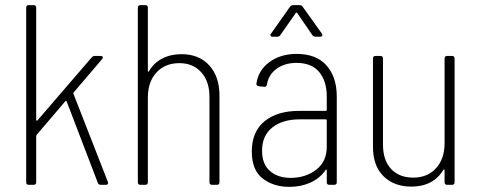

<svg xmlns="http://www.w3.org/2000/svg" viewBox="-20 -720 1873 748"><path d="M82 -10V-690Q82 -700 92 -700H111Q121 -700 121 -690V-253Q121 -251 123 -250Q125 -249 126 -251L337 -496Q342 -502 349 -502H372Q378 -502 380 -498.5Q382 -495 378 -490L267 -360Q265 -357 266 -355L400 -12Q401 -10 401 -7Q401 0 393 0H372Q364 0 361 -8L240 -324Q239 -326 237 -326.5Q235 -327 234 -325L123 -195Q121 -191 121 -190V-10Q121 0 111 0H92Q82 0 82 -10Z M835 -348V-10Q835 0 825 0H806Q796 0 796 -10V-343Q796 -403 764 -438.5Q732 -474 679 -474Q623 -474 589.5 -437.5Q556 -401 556 -340V-10Q556 0 546 0H527Q517 0 517 -10V-690Q517 -700 527 -700H546Q556 -700 556 -690V-444Q556 -441 557.5 -440.5Q559 -440 560 -442Q579 -475 612 -492Q645 -509 687 -509Q755 -509 795 -465.5Q835 -422 835 -348Z M1292 -344V-10Q1292 0 1282 0H1263Q1253 0 1253 -10V-56Q1253 -59 1251 -59.5Q1249 -60 1248 -57Q1226 -25 1189 -8.5Q1152 8 1107 8Q1046 8 1003.5 -24.5Q961 -57 961 -130Q961 -207 1010.5 -247.5Q1060 -288 1145 -288H1249Q1253 -288 1253 -292V-344Q1253 -404 1223.5 -439.5Q1194 -475 1135 -475Q1089 -475 1057.5 -452Q1026 -429 1020 -391Q1018 -380 1009 -382L988 -384Q978 -386 979 -394Q986 -446 1029.5 -478Q1073 -510 1136 -510Q1212 -510 1252 -465Q1292 -420 1292 -344ZM1253 -148V-251Q1253 -255 1249 -255H1147Q1081 -255 1041 -223.5Q1001 -192 1001 -133Q1001 -80 1032 -53.5Q1063 -27 1112 -27Q1170 -27 1211.5 -58.5Q1253 -90 1253 -148ZM1036 -589 1110 -694Q1114 -700 1122 -700H1147Q1155 -700 1159 -694L1234 -589Q1236 -587 1236 -583Q1236 -581 1234 -579Q1232 -577 1228 -577H1209Q1201 -577 1197 -583L1138 -669Q1137 -671 1135 -671Q1133 -671 1132 -669L1072 -583Q1068 -577 1060 -577H1042Q1036 -577 1034 -581Q1032 -585 1036 -589Z M1722 -502H1741Q1751 -502 1751 -492V-10Q1751 0 1741 0H1722Q1712 0 1712 -10V-56Q1712 -59 1710.5 -59.5Q1709 -60 1707 -58Q1688 -26 1656.5 -9.5Q1625 7 1583 7Q1515 7 1474 -33.5Q1433 -74 1433 -148V-492Q1433 -502 1443 -502H1462Q1472 -502 1472 -492V-157Q1472 -96 1503.5 -62Q1535 -28 1590 -28Q1645 -28 1678.5 -64.5Q1712 -101 1712 -162V-492Q1712 -502 1722 -502Z"/></svg>

Font: Barlow Semi Condensed ExLight
Style: Regular
Weight: 275
Width: 4
Designer: Jeremy Tribby
Foundry: Tribby Type
Version: Version 1.408